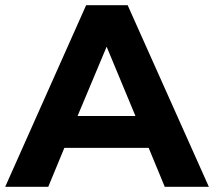

<svg xmlns="http://www.w3.org/2000/svg" viewBox="-29 -720 825 740"><path d="M-9 0 303 -700H463L776 0H606L544 -150H219L157 0ZM270 -273H493L382 -540Z"/></svg>

Font: Montserrat
Style: Bold
Weight: 700
Designer: Julieta Ulanovsky
Foundry: Julieta Ulanovsky
Version: Version 9.000; ttfautohint (v1.8.4.7-5d5b)